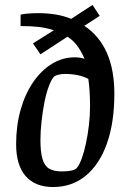

<svg xmlns="http://www.w3.org/2000/svg" viewBox="-20 -744 514 774"><path d="M194 10Q122 10 83.5 -34Q45 -78 45 -163Q45 -237 63 -301Q81 -365 113.5 -412.5Q146 -460 189 -486.5Q232 -513 282 -513Q291 -513 301.5 -511.5Q312 -510 321 -507Q305 -542 289.5 -562Q274 -582 252 -596L143 -525L113 -569L197 -622Q167 -632 135 -635.5Q103 -639 63 -639V-685Q75 -688 94.5 -689.5Q114 -691 134 -691Q171 -691 204.5 -685.5Q238 -680 267 -668L353 -724L382 -680L320 -640Q381 -599 411 -530.5Q441 -462 441 -366Q441 -250 411 -165.5Q381 -81 325.5 -35.5Q270 10 194 10ZM229 -53Q275 -53 289 -66Q300 -79 309.5 -105Q319 -131 326.5 -166Q334 -201 338.5 -240Q343 -279 343 -315Q343 -350 341 -378.5Q339 -407 336 -426Q317 -436 293 -441Q269 -446 241 -446Q226 -446 212.5 -442Q199 -438 195 -432Q186 -421 176 -394Q166 -367 159 -331Q152 -295 147.5 -255Q143 -215 143 -179Q143 -132 151 -104Q159 -76 177.5 -64.5Q196 -53 229 -53Z"/></svg>

Font: Faustina Medium
Style: Italic
Weight: 500
Italic angle: -8°
Designer: Alfonso Garcia
Foundry: http://www.omnibus-type.com
Version: Version 1.200